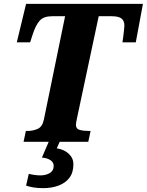

<svg xmlns="http://www.w3.org/2000/svg" viewBox="-20 -734 760 994"><path d="M102 0 114 -56H122Q150 -56 174.5 -66.5Q199 -77 207 -114L317 -650H250Q206 -650 185.5 -627Q165 -604 150 -558L136 -515H67L115 -714H720L683 -515H614Q615 -520 617.5 -539.5Q620 -559 622 -578Q624 -597 624 -601Q624 -627 608.5 -638.5Q593 -650 558 -650H491L379 -124Q376 -109 374.5 -101Q373 -93 373 -88Q373 -67 392.5 -61.5Q412 -56 441 -56H449L437 0ZM205 240Q175 240 154 236.5Q133 233 115 227L129 166Q162 174 189 174Q217 174 237.5 162Q258 150 258 125Q258 106 240 94.5Q222 83 197 82L236 -9H293L274 34Q313 40 336.5 62.5Q360 85 360 116Q360 160 339 187Q318 214 282.5 227Q247 240 205 240Z"/></svg>

Font: Noto Serif SemiCondensed ExtraBold
Style: Italic
Weight: 800
Width: 4
Italic angle: -12°
Designer: Monotype Design Team
Foundry: Monotype Imaging Inc.
Version: Version 2.014; ttfautohint (v1.8.4.7-5d5b)